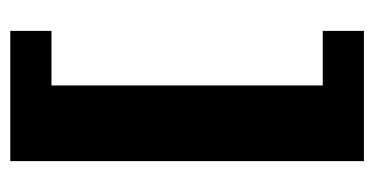

<svg xmlns="http://www.w3.org/2000/svg" viewBox="-197 -473 727 373"><g transform="rotate(90 166.5 -286.5)"><path d="M40 57V-23H146V-550H40V-630H293V57Z"/></g></svg>

Font: Alumni Sans Thin Black
Style: Regular
Weight: 900
Version: Version 1.018